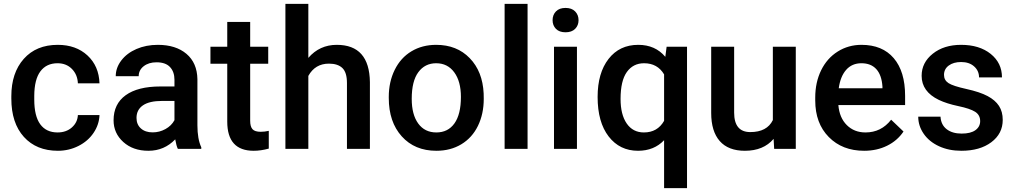

<svg xmlns="http://www.w3.org/2000/svg" viewBox="-20 -770 5248 993"><path d="M277.8 -85Q322.3 -85 351.6 -110.8Q380.9 -136.7 382.8 -174.8H494.6Q492.7 -125.5 463.9 -82.8Q435.1 -40 385.7 -15.1Q336.4 9.8 279.3 9.8Q168.5 9.8 103.5 -62Q38.6 -133.8 38.6 -260.3V-272.5Q38.6 -393.1 103 -465.6Q167.5 -538.1 278.8 -538.1Q373 -538.1 432.4 -483.2Q491.7 -428.2 494.6 -338.9H382.8Q380.9 -384.3 351.8 -413.6Q322.8 -442.9 277.8 -442.9Q220.2 -442.9 189 -401.1Q157.7 -359.4 157.2 -274.4V-255.4Q157.2 -169.4 188.2 -127.2Q219.2 -85 277.8 -85Z M899.9 0Q892.1 -15.1 886.2 -49.3Q829.6 9.8 747.6 9.8Q668 9.8 617.7 -35.6Q567.4 -81.1 567.4 -147.9Q567.4 -232.4 630.1 -277.6Q692.9 -322.8 809.6 -322.8H882.3V-357.4Q882.3 -398.4 859.4 -423.1Q836.4 -447.8 789.6 -447.8Q749 -447.8 723.1 -427.5Q697.3 -407.2 697.3 -376H578.6Q578.6 -419.4 607.4 -457.3Q636.2 -495.1 685.8 -516.6Q735.4 -538.1 796.4 -538.1Q889.2 -538.1 944.3 -491.5Q999.5 -444.8 1001 -360.4V-122.1Q1001 -50.8 1021 -8.3V0ZM769.5 -85.4Q804.7 -85.4 835.7 -102.5Q866.7 -119.6 882.3 -148.4V-248H818.4Q752.4 -248 719.2 -225.1Q686 -202.1 686 -160.2Q686 -126 708.7 -105.7Q731.4 -85.4 769.5 -85.4Z M1273.9 -656.7V-528.3H1367.2V-440.4H1273.9V-145.5Q1273.9 -115.2 1285.9 -101.8Q1297.9 -88.4 1328.6 -88.4Q1349.1 -88.4 1370.1 -93.3V-1.5Q1329.6 9.8 1292 9.8Q1155.3 9.8 1155.3 -141.1V-440.4H1068.4V-528.3H1155.3V-656.7Z M1574.7 -470.7Q1632.8 -538.1 1721.7 -538.1Q1890.6 -538.1 1893.1 -345.2V0H1774.4V-340.8Q1774.4 -395.5 1750.7 -418.2Q1727.1 -440.9 1681.2 -440.9Q1609.9 -440.9 1574.7 -377.4V0H1456.1V-750H1574.7Z M1990.7 -269Q1990.7 -346.7 2021.5 -408.9Q2052.2 -471.2 2107.9 -504.6Q2163.6 -538.1 2235.8 -538.1Q2342.8 -538.1 2409.4 -469.2Q2476.1 -400.4 2481.4 -286.6L2481.9 -258.8Q2481.9 -180.7 2451.9 -119.1Q2421.9 -57.6 2366 -23.9Q2310.1 9.8 2236.8 9.8Q2125 9.8 2057.9 -64.7Q1990.7 -139.2 1990.7 -263.2ZM2109.4 -258.8Q2109.4 -177.2 2143.1 -131.1Q2176.8 -85 2236.8 -85Q2296.9 -85 2330.3 -131.8Q2363.8 -178.7 2363.8 -269Q2363.8 -349.1 2329.3 -396Q2294.9 -442.9 2235.8 -442.9Q2177.7 -442.9 2143.6 -396.7Q2109.4 -350.6 2109.4 -258.8Z M2708.5 0H2589.8V-750H2708.5Z M2963.9 0H2845.2V-528.3H2963.9ZM2837.9 -665.5Q2837.9 -692.9 2855.2 -710.9Q2872.6 -729 2904.8 -729Q2937 -729 2954.6 -710.9Q2972.2 -692.9 2972.2 -665.5Q2972.2 -638.7 2954.6 -620.8Q2937 -603 2904.8 -603Q2872.6 -603 2855.2 -620.8Q2837.9 -638.7 2837.9 -665.5Z M3070.8 -268.6Q3070.8 -392.6 3127.4 -465.3Q3184.1 -538.1 3280.8 -538.1Q3369.1 -538.1 3420.9 -476.1L3427.7 -528.3H3533.2V203.1H3414.6V-44.9Q3362.8 9.8 3279.8 9.8Q3185.1 9.8 3127.9 -64.2Q3070.8 -138.2 3070.8 -268.6ZM3189.5 -258.3Q3189.5 -177.2 3221.4 -131.1Q3253.4 -85 3310.1 -85Q3380.4 -85 3414.6 -145V-385.3Q3380.4 -442.9 3311 -442.9Q3254.4 -442.9 3221.9 -397.5Q3189.5 -352.1 3189.5 -258.3Z M3981 -51.8Q3928.7 9.8 3832.5 9.8Q3746.6 9.8 3702.4 -40.5Q3658.2 -90.8 3658.2 -186V-528.3H3776.9V-187.5Q3776.9 -86.9 3860.4 -86.9Q3946.8 -86.9 3977.1 -148.9V-528.3H4095.7V0H3983.9Z M4449.2 9.8Q4336.4 9.8 4266.4 -61.3Q4196.3 -132.3 4196.3 -250.5V-265.1Q4196.3 -344.2 4226.8 -406.5Q4257.3 -468.8 4312.5 -503.4Q4367.7 -538.1 4435.5 -538.1Q4543.5 -538.1 4602.3 -469.2Q4661.1 -400.4 4661.1 -274.4V-226.6H4315.9Q4321.3 -161.1 4359.6 -123Q4397.9 -85 4456.1 -85Q4537.6 -85 4588.9 -150.9L4652.8 -89.8Q4621.1 -42.5 4568.1 -16.4Q4515.1 9.8 4449.2 9.8ZM4435.1 -442.9Q4386.2 -442.9 4356.2 -408.7Q4326.2 -374.5 4317.9 -313.5H4543.9V-322.3Q4540 -381.8 4512.2 -412.4Q4484.4 -442.9 4435.1 -442.9Z M5049.3 -143.6Q5049.3 -175.3 5023.2 -191.9Q4997.1 -208.5 4936.5 -221.2Q4876 -233.9 4835.4 -253.4Q4746.6 -296.4 4746.6 -377.9Q4746.6 -446.3 4804.2 -492.2Q4861.8 -538.1 4950.7 -538.1Q5045.4 -538.1 5103.8 -491.2Q5162.1 -444.3 5162.1 -369.6H5043.5Q5043.5 -403.8 5018.1 -426.5Q4992.7 -449.2 4950.7 -449.2Q4911.6 -449.2 4887 -431.2Q4862.3 -413.1 4862.3 -382.8Q4862.3 -355.5 4885.3 -340.3Q4908.2 -325.2 4978 -309.8Q5047.9 -294.4 5087.6 -273.2Q5127.4 -252 5146.7 -222.2Q5166 -192.4 5166 -149.9Q5166 -78.6 5106.9 -34.4Q5047.9 9.8 4952.1 9.8Q4887.2 9.8 4836.4 -13.7Q4785.6 -37.1 4757.3 -78.1Q4729 -119.1 4729 -166.5H4844.2Q4846.7 -124.5 4876 -101.8Q4905.3 -79.1 4953.6 -79.1Q5000.5 -79.1 5024.9 -96.9Q5049.3 -114.7 5049.3 -143.6Z"/></svg>

Font: Vazir Medium FD
Style: Medium-FD
Weight: 500
Designer: Saber Rastikerdar
Foundry: Saber Rastikerdar
Version: Version 30.0.0